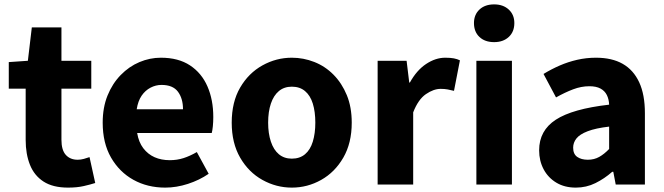

<svg xmlns="http://www.w3.org/2000/svg" viewBox="-20 -841 3026 875"><path d="M290 14Q221 14 178.5 -13.5Q136 -41 116.5 -90Q97 -139 97 -203V-437H20V-558L107 -564L125 -716H260V-564H396V-437H260V-204Q260 -157 280 -135Q300 -113 334 -113Q348 -113 362.5 -117Q377 -121 388 -125L414 -7Q392 0 361.5 7Q331 14 290 14Z M733 14Q652 14 588 -21.5Q524 -57 486 -123Q448 -189 448 -282Q448 -351 470 -405.5Q492 -460 530 -499Q568 -538 615.5 -558Q663 -578 713 -578Q793 -578 846 -543Q899 -508 925.5 -447Q952 -386 952 -308Q952 -285 950 -265.5Q948 -246 945 -235H605Q612 -193 633 -165.5Q654 -138 684.5 -124.5Q715 -111 754 -111Q787 -111 816.5 -120.5Q846 -130 877 -148L931 -49Q889 -20 836.5 -3Q784 14 733 14ZM603 -343H814Q814 -392 791 -423Q768 -454 716 -454Q690 -454 666 -441.5Q642 -429 625.5 -405Q609 -381 603 -343Z M1310 14Q1239 14 1176 -21Q1113 -56 1074.5 -122.5Q1036 -189 1036 -282Q1036 -376 1074.5 -442Q1113 -508 1176 -543Q1239 -578 1310 -578Q1363 -578 1412.5 -558.5Q1462 -539 1500 -500.5Q1538 -462 1560.5 -407.5Q1583 -353 1583 -282Q1583 -189 1544.5 -122.5Q1506 -56 1443.5 -21Q1381 14 1310 14ZM1310 -118Q1346 -118 1370 -138Q1394 -158 1405.5 -195.5Q1417 -233 1417 -282Q1417 -332 1405.5 -369Q1394 -406 1370 -426Q1346 -446 1310 -446Q1275 -446 1251 -426Q1227 -406 1214.5 -369Q1202 -332 1202 -282Q1202 -233 1214.5 -195.5Q1227 -158 1251 -138Q1275 -118 1310 -118Z M1701 0V-564H1833L1845 -465H1848Q1879 -521 1922 -549.5Q1965 -578 2009 -578Q2033 -578 2048.5 -575Q2064 -572 2076 -566L2049 -427Q2033 -431 2019.5 -433.5Q2006 -436 1988 -436Q1956 -436 1921 -412Q1886 -388 1863 -329V0Z M2151 0V-564H2313V0ZM2232 -649Q2190 -649 2165 -672.5Q2140 -696 2140 -736Q2140 -774 2165 -797.5Q2190 -821 2232 -821Q2273 -821 2298.5 -797.5Q2324 -774 2324 -736Q2324 -696 2298.5 -672.5Q2273 -649 2232 -649Z M2604 14Q2553 14 2515.5 -8.5Q2478 -31 2457.5 -69.5Q2437 -108 2437 -156Q2437 -246 2513 -295.5Q2589 -345 2756 -364Q2755 -389 2745.5 -408Q2736 -427 2716.5 -437.5Q2697 -448 2666 -448Q2629 -448 2592 -434Q2555 -420 2514 -397L2457 -504Q2493 -526 2531 -542.5Q2569 -559 2610.5 -568.5Q2652 -578 2696 -578Q2769 -578 2818 -550Q2867 -522 2893 -466Q2919 -410 2919 -325V0H2786L2775 -58H2770Q2735 -27 2693.5 -6.5Q2652 14 2604 14ZM2659 -113Q2688 -113 2711 -126Q2734 -139 2756 -162V-264Q2695 -257 2658.5 -243Q2622 -229 2607 -210Q2592 -191 2592 -168Q2592 -139 2610.5 -126Q2629 -113 2659 -113Z"/></svg>

Font: Noto Sans KR Thin ExtraBold
Style: Regular
Weight: 800
Version: Version 2.004-H2;hotconv 1.0.118;makeotfexe 2.5.65603